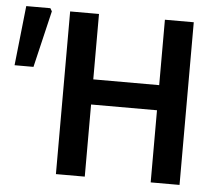

<svg xmlns="http://www.w3.org/2000/svg" viewBox="-57 -715 881 769"><g transform="rotate(5 383.5 -330.0)"><path d="M195 0V-654H311V-391H576V-654H692V0H576V-290H311V0ZM-8 -420 18 -660H115L122 -648L68 -420Z"/></g></svg>

Font: Source Sans 3 SemiBold
Style: Regular
Weight: 600
Designer: Paul D. Hunt
Foundry: Adobe
Version: Version 3.046;hotconv 1.0.118;makeotfexe 2.5.65603